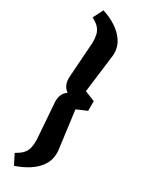

<svg xmlns="http://www.w3.org/2000/svg" viewBox="-225 -733 689 914"><g transform="rotate(30 120.0 -276.0)"><path d="M45 151 17 96Q44 81 56.5 66.5Q69 52 73 34Q77 16 77 -8L62 -214Q62 -231 66 -243Q70 -255 77 -263.5Q84 -272 92 -278Q83 -284 76.5 -292.5Q70 -301 66 -313Q62 -325 62 -342L76 -544Q76 -568 72 -586Q68 -604 55.5 -619Q43 -634 16 -648L44 -703Q83 -691 116.5 -669.5Q150 -648 170.5 -618Q191 -588 191 -550Q191 -546 190.5 -539.5Q190 -533 189 -528L164 -328Q179 -322 193.5 -316Q208 -310 220 -305V-252Q208 -247 193.5 -241Q179 -235 164 -228L191 -21Q192 -15 192 -10.5Q192 -6 192 -2Q192 36 171.5 66Q151 96 117.5 117Q84 138 45 151Z"/></g></svg>

Font: Faustina Light
Style: Bold
Weight: 700
Version: Version 1.200